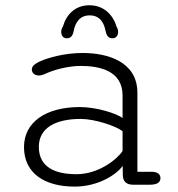

<svg xmlns="http://www.w3.org/2000/svg" viewBox="-20 -684 659 712"><path d="M396.5 -542C410 -542 418 -551 418 -566.5C418 -571.5 416.5 -578 412.5 -584.5C400 -627.5 366 -664.5 311.5 -664.5C257.5 -664.5 225.5 -628.5 213.5 -586C209 -579.5 207 -572 207 -567C207 -551 215 -542 227.5 -542C243.5 -542 250.5 -553 253.5 -570.5C259 -597 273.5 -627 312.5 -627C352 -627 366 -597 371 -571C374.5 -553.5 381 -542 396.5 -542ZM474 1H536C563.5 1 575 -8.5 575 -23.5C575 -38.5 563.5 -47 541.5 -47H489.5V-340C489.5 -455 379.5 -487.5 287 -487.5C221 -487.5 160 -471 125 -455C109 -447 98 -438.5 98 -426.5C98 -413.5 108.5 -404 124 -404C130.5 -404 139 -406 148.5 -410.5C179 -425 233 -439.5 278.5 -439.5C348.5 -439.5 434.5 -422.5 434.5 -330V-246.5C412 -263 339.5 -287 276 -287C152 -287 69 -232.5 69 -138.5C69 -39 149 8 256.5 8C347 8 414.5 -39 435 -69L435.5 -32C437 -11.5 448 1 474 1ZM434.5 -197.5V-124C414 -93 346 -38 263.5 -38C185 -38 124 -63.5 124 -139.5C124 -209 185 -243 279.5 -243C331 -243 409.5 -217 434.5 -197.5Z"/></svg>

Font: RTM Light Light
Style: Regular
Weight: 300
Designer: after Tyler Finck
Foundry: An Endless Supply
Version: Version 1.000;Glyphs 3.2.1 (3258)